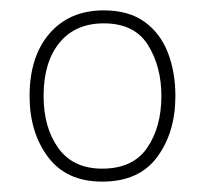

<svg xmlns="http://www.w3.org/2000/svg" viewBox="-20 -745 392 370"><path d="M318 -560Q318 -490 283 -442.5Q248 -395 177 -395Q108 -395 72.5 -442.5Q37 -490 37 -560Q37 -636 75.5 -680.5Q114 -725 180 -725Q228 -725 258.5 -703Q289 -681 303.5 -643.5Q318 -606 318 -560ZM64 -560Q64 -499 92.5 -459.5Q121 -420 177 -420Q236 -420 263.5 -460Q291 -500 291 -560Q291 -617 265 -658.5Q239 -700 180 -700Q125 -700 94.5 -662.5Q64 -625 64 -560Z"/></svg>

Font: Noto Sans Cham Thin
Style: Regular
Weight: 250
Version: Version 2.002